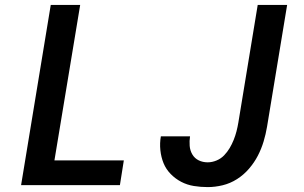

<svg xmlns="http://www.w3.org/2000/svg" viewBox="-20 -755 1240 783"><path d="M66 0 187 -735H307L202 -101H485L469 0ZM827 8Q798 8 770.5 3.5Q743 -1 719 -13.5Q695 -26 676 -45.5Q657 -65 647 -89.5Q637 -114 634 -142.5Q631 -171 636 -199H755Q752 -180 753.5 -160.5Q755 -141 764.5 -125Q774 -109 790.5 -101Q807 -93 827 -93Q845 -93 863 -100.5Q881 -108 894 -121.5Q907 -135 916.5 -151Q926 -167 933 -184.5Q940 -202 944.5 -219.5Q949 -237 952 -255L1031 -735H1151L1069 -238Q1064 -208 1055 -178Q1046 -148 1031.5 -120Q1017 -92 995.5 -67Q974 -42 946.5 -24.5Q919 -7 888 0.5Q857 8 827 8Z"/></svg>

Font: Iosevka Aile
Style: Bold Italic
Weight: 700
Italic angle: -9°
Designer: Belleve Invis
Foundry: Belleve Invis
Version: Version 28.0.1; ttfautohint (v1.8.4)